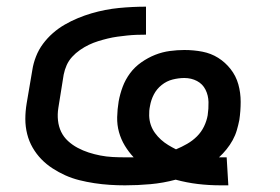

<svg xmlns="http://www.w3.org/2000/svg" viewBox="-20 -548 840 576"><path d="M642 8Q607 8 573.5 4Q540 0 507 -9Q470 1 431.5 4.5Q393 8 355 8Q332 8 309 6.5Q286 5 263 1.5Q240 -2 218 -7.5Q196 -13 176 -22Q156 -31 137.5 -43Q119 -55 104 -70.5Q89 -86 78 -105Q67 -124 61.5 -146Q56 -168 56 -191Q56 -214 60 -238L77 -338Q80 -358 88 -378.5Q96 -399 109 -416.5Q122 -434 138.5 -448.5Q155 -463 174 -474Q193 -485 213.5 -493.5Q234 -502 254.5 -508Q275 -514 295.5 -518Q316 -522 336.5 -524Q357 -526 377.5 -527Q398 -528 418 -528V-444Q404 -444 390 -443.5Q376 -443 361.5 -441.5Q347 -440 332.5 -438Q318 -436 303.5 -432.5Q289 -429 274.5 -424.5Q260 -420 246.5 -413.5Q233 -407 220 -398Q207 -389 196.5 -377.5Q186 -366 180 -352.5Q174 -339 171 -324L155 -224Q152 -205 154 -186.5Q156 -168 163.5 -152.5Q171 -137 184 -125Q197 -113 213 -104.5Q229 -96 246 -90.5Q263 -85 281 -81.5Q299 -78 317.5 -77Q336 -76 355 -76H381Q366 -92 354.5 -111Q343 -130 337 -151.5Q331 -173 331.5 -196.5Q332 -220 336 -244Q340 -266 348 -287.5Q356 -309 370 -328Q384 -347 404 -361Q424 -375 445.5 -383.5Q467 -392 489.5 -395Q512 -398 533 -398Q561 -398 587 -393Q613 -388 634.5 -374.5Q656 -361 672 -340.5Q688 -320 695 -295Q702 -270 702 -242.5Q702 -215 698 -188Q695 -173 690.5 -157.5Q686 -142 678 -127.5Q670 -113 659.5 -100Q649 -87 637 -76H660L665 8ZM508 -100Q525 -107 541.5 -116.5Q558 -126 571 -139Q584 -152 592 -168.5Q600 -185 603 -202Q606 -222 605.5 -242Q605 -262 596.5 -279Q588 -296 571 -305Q554 -314 533 -314Q516 -314 498 -309.5Q480 -305 465 -293Q450 -281 441.5 -264.5Q433 -248 430 -230Q427 -216 427.5 -201Q428 -186 432.5 -173Q437 -160 445 -149Q453 -138 463 -129Q473 -120 484.5 -113Q496 -106 508 -100Z"/></svg>

Font: Iosevka Aile Medium
Style: Italic
Weight: 500
Italic angle: -9°
Designer: Belleve Invis
Foundry: Belleve Invis
Version: Version 31.1.0; ttfautohint (v1.8.4)